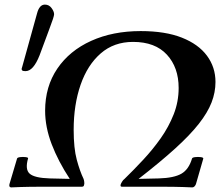

<svg xmlns="http://www.w3.org/2000/svg" viewBox="-20 -811 966 834"><path d="M29 3Q18 3 21 -11L54 -122Q55 -127 67.5 -128.5Q80 -130 91.5 -128.5Q103 -127 102 -123Q88 -75 109 -56.5Q130 -38 196 -36L283 -34Q233 -110 204.5 -184.5Q176 -259 176 -330Q176 -435 229 -513Q282 -591 376 -633.5Q470 -676 591 -676Q698 -676 770 -647.5Q842 -619 879 -569Q916 -519 916 -455Q916 -410 899 -366Q882 -322 843.5 -273Q805 -224 740.5 -165.5Q676 -107 582 -34L670 -36Q736 -38 768 -56.5Q800 -75 814 -122Q815 -127 827.5 -128.5Q840 -130 852 -128.5Q864 -127 863 -122L831 -11Q825 3 815 3Q773 1 735.5 0.5Q698 0 673 0H509Q502 0 504 -9Q505 -13 510 -21.5Q515 -30 521 -34Q561 -73 602.5 -117.5Q644 -162 678.5 -211Q713 -260 734.5 -314.5Q756 -369 756 -429Q756 -518 705 -573.5Q654 -629 558 -629Q475 -629 417.5 -579Q360 -529 330 -442.5Q300 -356 300 -247Q300 -167 313.5 -117Q327 -67 343 -34Q345 -29 346 -20.5Q347 -12 345 -7Q344 0 336 0H172Q146 0 108.5 0.5Q71 1 29 3ZM91 -502Q80 -502 77 -504.5Q74 -507 74 -511Q74 -514 76 -519L141 -753Q151 -791 175 -791Q193 -791 204 -776Q215 -761 215 -749Q215 -744 210 -728.5Q205 -713 194 -684L152 -571Q125 -502 91 -502Z"/></svg>

Font: Junicode SmExp
Style: Bold Italic
Weight: 700
Width: 6
Italic angle: -11°
Designer: Peter S. Baker
Version: Version 2.205; ttfautohint (v1.8.4)